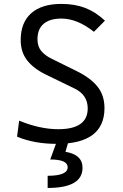

<svg xmlns="http://www.w3.org/2000/svg" viewBox="-20 -723 626 978"><path d="M269 9.8Q154.3 9.8 66.9 -26.9L77.6 -108.4Q183.1 -64.9 276.9 -64.9Q426.8 -64.9 426.8 -170.9Q426.8 -240.2 358.9 -272.5L216.3 -341.8Q152.8 -372.1 119.1 -414.6Q85.4 -457 85.4 -519Q85.4 -607.9 138.9 -655.5Q192.4 -703.1 292.5 -703.1Q360.8 -703.1 414.1 -682.6Q467.3 -662.1 514.6 -617.7L458.5 -561Q373.5 -628.4 293 -628.4Q233.9 -628.4 202.4 -601.8Q170.9 -575.2 170.9 -522.5Q170.9 -487.3 189.5 -464.1Q208 -440.9 244.1 -423.3L369.6 -361.3Q439.9 -327.1 476.1 -282.5Q512.2 -237.8 512.2 -172.4Q512.2 9.8 269 9.8ZM222.7 234.4V172.4Q324.7 172.4 324.7 128.9Q324.7 89.4 235.8 89.4L272 -9.8L328.1 -0.5L313.5 50.3Q400.4 64.5 400.4 131.8Q400.4 234.4 222.7 234.4Z"/></svg>

Font: Cascadia Code PL SemiLight
Style: Regular
Weight: 350
Monospace: yes
Designer: Aaron Bell
Foundry: Saja Typeworks
Version: Version 2404.023; ttfautohint (v1.8.4)